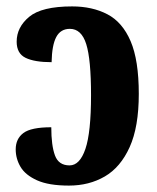

<svg xmlns="http://www.w3.org/2000/svg" viewBox="-20 -569 489 599"><path d="M195 10Q132 10 95.5 -6.5Q59 -23 44 -48.5Q29 -74 29 -103Q29 -136 53 -154Q77 -172 140 -172Q140 -115 151.5 -84Q163 -53 197 -53Q229 -53 246.5 -104.5Q264 -156 264 -272Q264 -384 249 -431.5Q234 -479 198 -479Q169 -479 155.5 -453.5Q142 -428 141 -375Q88 -375 60 -388.5Q32 -402 32 -439Q32 -484 71 -516.5Q110 -549 205 -549Q268 -549 315 -524.5Q362 -500 387.5 -440.5Q413 -381 413 -276Q413 -173 384.5 -110Q356 -47 307 -18.5Q258 10 195 10Z"/></svg>

Font: Noto Serif ExtraCondensed ExtraBold
Style: Regular
Weight: 800
Width: 2
Designer: Monotype Design Team
Foundry: Monotype Imaging Inc.
Version: Version 2.013; ttfautohint (v1.8.4.7-5d5b)